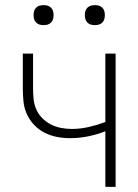

<svg xmlns="http://www.w3.org/2000/svg" viewBox="-20 -729 540 749"><path d="M391 0V-217Q358 -204 323 -197Q288 -190 252 -190Q227 -190 201.5 -195Q176 -200 153.5 -211.5Q131 -223 113 -242Q95 -261 84.5 -284.5Q74 -308 71.5 -333.5Q69 -359 69 -385V-520H109V-385Q109 -364 111 -343Q113 -322 121.5 -302.5Q130 -283 145 -268Q160 -253 178.5 -243.5Q197 -234 218 -230Q239 -226 260 -226Q293 -226 326 -233.5Q359 -241 391 -253V-520H431V0ZM350 -631Q342 -631 334.5 -633Q327 -635 321 -641Q315 -647 313 -654.5Q311 -662 311 -670Q311 -678 313 -685.5Q315 -693 321 -699Q327 -705 334.5 -707Q342 -709 350 -709Q358 -709 365.5 -707Q373 -705 379 -699Q385 -693 387 -685.5Q389 -678 389 -670Q389 -662 387 -654.5Q385 -647 379 -641Q373 -635 365.5 -633Q358 -631 350 -631ZM150 -631Q142 -631 134.5 -633Q127 -635 121 -641Q115 -647 113 -654.5Q111 -662 111 -670Q111 -678 113 -685.5Q115 -693 121 -699Q127 -705 134.5 -707Q142 -709 150 -709Q158 -709 165.5 -707Q173 -705 179 -699Q185 -693 187 -685.5Q189 -678 189 -670Q189 -662 187 -654.5Q185 -647 179 -641Q173 -635 165.5 -633Q158 -631 150 -631Z"/></svg>

Font: Iosevka SS18 Extralight
Style: Regular
Weight: 200
Monospace: yes
Designer: Belleve Invis
Foundry: Belleve Invis
Version: Version 25.1.1; ttfautohint (v1.8.4)